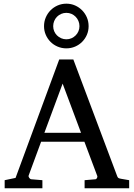

<svg xmlns="http://www.w3.org/2000/svg" viewBox="-20 -1004 714 1024"><path d="M314 -558.1 216.8 -295.9H412.1ZM431.2 0V-43L488.8 -47.9Q493.7 -47.9 497.1 -54.4Q500.5 -61 499 -64.9L430.2 -248H199.2L132.8 -67.9Q131.8 -64.9 132.8 -61.5Q133.8 -58.1 136.2 -54.9Q138.7 -51.8 141.6 -49.8Q144.5 -47.9 147 -47.9L206.1 -43V0H4.9V-43L63 -55.2L295.9 -687H371.1L603 -69.8Q606.4 -59.6 609.6 -56.2Q612.8 -52.7 624 -50.8L668.9 -43V0ZM403.8 -864.3Q403.8 -878.9 398.4 -891.8Q393.1 -904.8 383.5 -914.6Q374 -924.3 361.3 -929.9Q348.6 -935.5 334 -935.5Q319.3 -935.5 306.4 -929.9Q293.5 -924.3 283.9 -914.6Q274.4 -904.8 269 -891.8Q263.7 -878.9 263.7 -864.3Q263.7 -850.1 269 -837.4Q274.4 -824.7 283.9 -815.2Q293.5 -805.7 306.4 -800Q319.3 -794.4 334 -794.4Q348.6 -794.4 361.3 -800Q374 -805.7 383.5 -815.2Q393.1 -824.7 398.4 -837.4Q403.8 -850.1 403.8 -864.3ZM452.6 -864.3Q452.6 -839.8 443.4 -818.4Q434.1 -796.9 418 -780.8Q401.9 -764.6 380.4 -755.4Q358.9 -746.1 334 -746.1Q309.1 -746.1 287.4 -755.4Q265.6 -764.6 249.5 -780.8Q233.4 -796.9 224.1 -818.4Q214.8 -839.8 214.8 -864.3Q214.8 -889.2 224.1 -910.9Q233.4 -932.6 249.5 -949Q265.6 -965.3 287.4 -974.9Q309.1 -984.4 334 -984.4Q358.9 -984.4 380.4 -974.9Q401.9 -965.3 418 -949Q434.1 -932.6 443.4 -910.9Q452.6 -889.2 452.6 -864.3Z"/></svg>

Font: BabelStone Ogham Lithic
Style: Regular
Weight: 400
Designer: Andrew West
Foundry: BabelStone
Version: Version 1.02 March 14, 2022